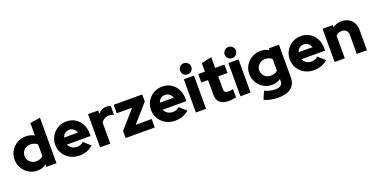

<svg xmlns="http://www.w3.org/2000/svg" viewBox="-23 -1709 5637 2875"><g transform="rotate(-20 2795.5 -271.0)"><path d="M296 7Q221 7 159.5 -29.5Q98 -66 62 -127.5Q26 -189 26 -265Q26 -341 62.5 -402.5Q99 -464 161.5 -500Q224 -536 301 -536Q375 -536 436 -501V-700L598 -725V0H438V-39Q375 7 296 7ZM324 -131Q393 -131 436 -173V-358Q392 -399 324 -399Q285 -399 253.5 -381.5Q222 -364 203.5 -333.5Q185 -303 185 -265Q185 -227 203.5 -196.5Q222 -166 253.5 -148.5Q285 -131 324 -131Z M962 10Q881 10 815.5 -26.5Q750 -63 712 -125Q674 -187 674 -264Q674 -341 710.5 -403Q747 -465 810 -501.5Q873 -538 950 -538Q1028 -538 1088 -500.5Q1148 -463 1182.5 -398Q1217 -333 1217 -249V-209H840Q856 -172 890 -148.5Q924 -125 970 -125Q1038 -125 1076 -165L1183 -70Q1133 -28 1080.5 -9Q1028 10 962 10ZM837 -322H1058Q1045 -360 1015.5 -383Q986 -406 947 -406Q907 -406 878 -384Q849 -362 837 -322Z M1293 0V-529H1455V-476Q1509 -541 1594 -541Q1637 -540 1655 -528V-387Q1621 -403 1578 -403Q1540 -403 1507.5 -385.5Q1475 -368 1455 -336V0Z M1700 0V-113L1946 -394H1702V-529H2156V-416L1909 -135H2164V0Z M2488 10Q2407 10 2341.5 -26.5Q2276 -63 2238 -125Q2200 -187 2200 -264Q2200 -341 2236.5 -403Q2273 -465 2336 -501.5Q2399 -538 2476 -538Q2554 -538 2614 -500.5Q2674 -463 2708.5 -398Q2743 -333 2743 -249V-209H2366Q2382 -172 2416 -148.5Q2450 -125 2496 -125Q2564 -125 2602 -165L2709 -70Q2659 -28 2606.5 -9Q2554 10 2488 10ZM2363 -322H2584Q2571 -360 2541.5 -383Q2512 -406 2473 -406Q2433 -406 2404 -384Q2375 -362 2363 -322Z M2900 -578Q2863 -578 2837 -604Q2811 -630 2811 -667Q2811 -704 2837 -730Q2863 -756 2900 -756Q2937 -756 2963 -730Q2989 -704 2989 -667Q2989 -630 2963 -604Q2937 -578 2900 -578ZM2819 0V-529H2981V0Z M3348 7Q3156 7 3156 -161V-394H3049V-529H3156V-665L3318 -700V-529H3466V-394H3318V-193Q3318 -158 3333.5 -143.5Q3349 -129 3388 -129Q3424 -129 3461 -140V-9Q3439 -2 3405 2.5Q3371 7 3348 7Z M3610 -578Q3573 -578 3547 -604Q3521 -630 3521 -667Q3521 -704 3547 -730Q3573 -756 3610 -756Q3647 -756 3673 -730Q3699 -704 3699 -667Q3699 -630 3673 -604Q3647 -578 3610 -578ZM3529 0V-529H3691V0Z M4061 214Q3932 214 3835 168L3889 42Q3973 82 4058 82Q4173 82 4173 -10V-40Q4111 2 4036 2Q3961 2 3900 -34Q3839 -70 3803 -131.5Q3767 -193 3767 -268Q3767 -343 3803.5 -404Q3840 -465 3902.5 -500.5Q3965 -536 4042 -536Q4116 -536 4175 -501V-529H4335V-8Q4335 99 4264.5 156.5Q4194 214 4061 214ZM4064 -134Q4131 -134 4173 -173V-360Q4152 -378 4124.5 -388.5Q4097 -399 4065 -399Q4026 -399 3994.5 -381.5Q3963 -364 3944.5 -334.5Q3926 -305 3926 -268Q3926 -230 3944 -199.5Q3962 -169 3993.5 -151.5Q4025 -134 4064 -134Z M4699 10Q4618 10 4552.5 -26.5Q4487 -63 4449 -125Q4411 -187 4411 -264Q4411 -341 4447.5 -403Q4484 -465 4547 -501.5Q4610 -538 4687 -538Q4765 -538 4825 -500.5Q4885 -463 4919.5 -398Q4954 -333 4954 -249V-209H4577Q4593 -172 4627 -148.5Q4661 -125 4707 -125Q4775 -125 4813 -165L4920 -70Q4870 -28 4817.5 -9Q4765 10 4699 10ZM4574 -322H4795Q4782 -360 4752.5 -383Q4723 -406 4684 -406Q4644 -406 4615 -384Q4586 -362 4574 -322Z M5030 0V-529H5192V-493Q5252 -539 5334 -539Q5396 -539 5443.5 -512Q5491 -485 5518 -437Q5545 -389 5545 -326V0H5383V-304Q5383 -348 5357 -374Q5331 -400 5287 -400Q5226 -400 5192 -358V0Z"/></g></svg>

Font: Red Hat Display Black
Style: Regular
Weight: 900
Designer: Pentagram, MCKL
Foundry: Pentagram, MCKL
Version: Version 1.023; ttfautohint (v1.8.3)